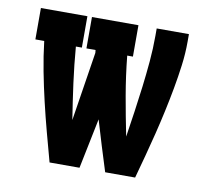

<svg xmlns="http://www.w3.org/2000/svg" viewBox="-64 -591 728 663"><g transform="rotate(10 300.0 -260.0)"><path d="M255 0H150Q136 -51 122.5 -101.5Q109 -152 97 -203Q85 -254 75 -306Q65 -358 59 -410H28V-520H191V-410H170Q175 -347 183.5 -284Q192 -221 202 -158L240 -400Q240 -403 239.5 -405Q239 -407 239 -410H207V-520H370V-410H350Q357 -340 369 -271.5Q381 -203 395 -134Q402 -179 408.5 -224Q415 -269 420.5 -313.5Q426 -358 430 -403.5Q434 -449 434 -494V-520H547V-494Q547 -452 541.5 -410Q536 -368 528.5 -327Q521 -286 512 -244.5Q503 -203 493 -162.5Q483 -122 472 -81Q461 -40 450 0H345Q331 -44 317.5 -88Q304 -132 291 -176Z"/></g></svg>

Font: Iosevka HT Extrabold Extended
Style: Regular
Weight: 800
Width: 7
Monospace: yes
Designer: Belleve Invis
Foundry: Belleve Invis
Version: Version 32.3.0; ttfautohint (v1.8.4)